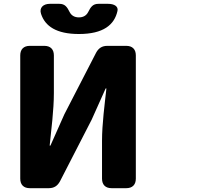

<svg xmlns="http://www.w3.org/2000/svg" viewBox="-20 -945 1040 1005"><path d="M86 -655V-10C86 22 104 40 136 40H235C263 40 281 28 294 4L460 -319L533 -482H537C528 -399 514 -297 514 -207V-10C514 22 532 40 564 40H641C673 40 691 22 691 -10V-655C691 -687 673 -705 641 -705H542C514 -705 496 -693 483 -669L317 -347L244 -183H240C248 -262 262 -369 262 -458V-655C262 -687 244 -705 212 -705H136C104 -705 86 -687 86 -655ZM195 -872C216 -808 275 -767 393 -767C521 -767 579 -815 595 -888C600 -911 579 -925 545 -925H496C466 -925 455 -909 441 -881C432 -864 416 -854 393 -854C370 -854 354 -864 345 -881C331 -909 320 -925 290 -925H241C207 -925 184 -905 195 -872Z"/></svg>

Font: コーポレート・ロゴ（ラウンド）ver3 Bold
Style: Regular
Weight: 700
Designer: [KANA_main] LOGOTYPE.JP [Source Han Sans] Ryoko NISHIZUKA 西塚涼子 (kana, bopomofo & ideographs); Paul D. Hunt (Latin, Greek
Version: Version 12.001;FEAKit 1.0